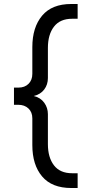

<svg xmlns="http://www.w3.org/2000/svg" viewBox="-20 -770 449 962"><path d="M369 172H337Q240 172 191 114Q142 56 142 -43V-177Q142 -208 122.5 -226.5Q103 -245 71 -245H50V-331H72Q104 -331 123 -350Q142 -369 142 -400V-534Q142 -633 191 -691.5Q240 -750 337 -750H369V-676H341Q281 -676 250.5 -636.5Q220 -597 220 -530V-379Q220 -346 201.5 -321.5Q183 -297 149 -289Q183 -281 201.5 -255.5Q220 -230 220 -198V-48Q220 19 250.5 58.5Q281 98 341 98H369Z"/></svg>

Font: NT Somic
Style: Regular
Weight: 400
Designer: Ravid Balaliev — lead type designer, mastering
Michael Voronin — secret advisor, marketing
Ivan Kovalenko — best boy
Foundry: NT Type
Version: Version 0.7